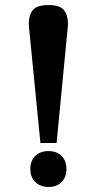

<svg xmlns="http://www.w3.org/2000/svg" viewBox="-20 -730 383 760"><path d="M95 -620Q95 -622 94.5 -626Q94 -630 94 -637Q94 -670 110 -690Q126 -710 172 -710Q217 -710 233 -690Q249 -670 249 -637Q249 -630 248.5 -626Q248 -622 248 -620L204 -164H140ZM100 -61Q100 -93 119.5 -112.5Q139 -132 172 -132Q205 -132 224 -112.5Q243 -93 243 -61Q243 -29 224 -9.5Q205 10 172 10Q139 10 119.5 -9.5Q100 -29 100 -61Z"/></svg>

Font: Taviraj SemiBold
Style: Regular
Weight: 600
Designer: Katatrad Team
Foundry: CadsonDemak
Version: Version 1.001